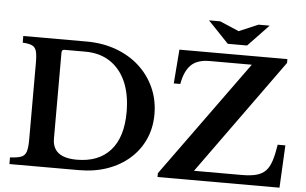

<svg xmlns="http://www.w3.org/2000/svg" viewBox="-60 -1054 1827 1148"><g transform="rotate(5 853.0 -480.0)"><path d="M35 0V-40Q79 -42 101.5 -50.5Q124 -59 132 -83Q140 -107 140 -154V-616Q140 -663 133.5 -686.5Q127 -710 108 -719Q89 -728 51 -730V-770H431Q527 -770 608 -740.5Q689 -711 748 -657.5Q807 -604 840 -531Q873 -458 873 -372Q873 -290 842.5 -222Q812 -154 755.5 -104Q699 -54 622 -27Q545 0 452 0ZM304 -709Q287 -709 287 -692V-175Q287 -61 434 -61Q565 -61 635.5 -140.5Q706 -220 706 -370Q706 -477 672.5 -552.5Q639 -628 577 -668.5Q515 -709 429 -709ZM1669 -255 1656 0H924V-23L1427 -718H1174Q1100 -718 1062.5 -681Q1025 -644 1011 -566H972L988 -770H1636V-747L1138 -56H1424Q1478 -56 1512.5 -65.5Q1547 -75 1568 -97Q1589 -119 1601.5 -158Q1614 -197 1623 -255ZM1389 -830H1273L1149 -960H1216L1331 -911L1446 -960H1513Z"/></g></svg>

Font: Libre Baskerville
Style: Bold
Weight: 700
Designer: Pablo Impallari, Rodrigo Fuenzalida
Foundry: Pablo Impallari, Rodrigo Fuenzalida
Version: Version 1.051; ttfautohint (v1.8.4.7-5d5b)